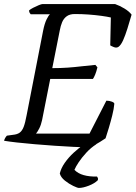

<svg xmlns="http://www.w3.org/2000/svg" viewBox="-29 -724 667 944"><path d="M403 0Q374 0 331 -2Q288 -4 238.5 -7.5Q189 -11 141 -15Q93 -19 53.5 -23.5Q14 -28 -9 -32Q-7 -40 -3 -46.5Q1 -53 5 -57L34 -61Q56 -63 68 -72Q80 -81 87.5 -100.5Q95 -120 102 -158L183 -573Q190 -608 200 -628.5Q210 -649 217 -654H122Q120 -656 117 -660.5Q114 -665 114 -673Q121 -679 134.5 -686Q148 -693 161.5 -698.5Q175 -704 180 -704H537Q560 -696 583 -682Q606 -668 618 -652Q608 -617 597.5 -583.5Q587 -550 576.5 -526.5Q566 -503 554 -494Q544 -487 530.5 -492.5Q517 -498 513 -501L516 -638Q499 -642 470 -646Q441 -650 407.5 -652.5Q374 -655 339 -655Q314 -655 299 -644Q284 -633 276.5 -615Q269 -597 265 -575L228 -389Q269 -389 304 -391.5Q339 -394 372 -398Q405 -402 440 -405L450 -393Q445 -372 439 -357.5Q433 -343 428 -336H218L178 -134Q173 -110 164 -92.5Q155 -75 148 -67H411L494 -229Q509 -229 521.5 -224Q534 -219 533 -213Q531 -189 523 -157Q515 -125 506 -95Q497 -65 490 -44Q480 -37 463 -26.5Q446 -16 430 -8Q414 0 403 0ZM359 200Q352 200 331 190Q310 180 290 164Q270 148 265 129Q271 103 289.5 76.5Q308 50 333.5 26.5Q359 3 385 -14L445 -15Q418 2 395.5 26.5Q373 51 358 73.5Q343 96 337 111Q354 129 382.5 137Q411 145 448 144Q450 147 452 151Q454 155 452 162Q436 178 407.5 189Q379 200 359 200Z"/></svg>

Font: Texturina 12pt
Style: Italic
Weight: 400
Italic angle: -11°
Designer: Guillermo Torres Carreño
Foundry: Omnibus-Type
Version: Version 1.002